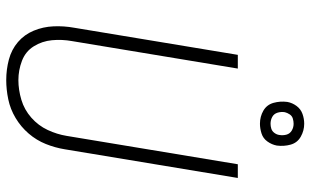

<svg xmlns="http://www.w3.org/2000/svg" viewBox="-210 -778 996 616"><g transform="rotate(90 288.0 -470.0)"><path d="M237 8Q267 8 298.5 1.5Q330 -5 358.5 -22Q387 -39 408.5 -64Q430 -89 442 -119Q454 -149 459 -180L551 -735H507L416 -186Q411 -155 397 -125Q383 -95 357.5 -72.5Q332 -50 300 -40.5Q268 -31 237 -31Q205 -31 175 -42.5Q145 -54 128.5 -80.5Q112 -107 109 -139Q106 -171 112 -204L200 -735H156L69 -210Q63 -177 64.5 -143.5Q66 -110 78.5 -80Q91 -50 115 -29.5Q139 -9 171 -0.5Q203 8 237 8ZM377 -806Q392 -806 408 -811Q424 -816 434 -830Q444 -844 447 -860Q450 -883 444 -904.5Q438 -926 418.5 -937Q399 -948 377 -948Q361 -948 345.5 -942.5Q330 -937 320 -923.5Q310 -910 307 -894Q304 -871 310 -849.5Q316 -828 335 -817Q354 -806 377 -806ZM377 -840Q365 -840 355 -845.5Q345 -851 341.5 -862.5Q338 -874 340 -886Q342 -894 347 -901.5Q352 -909 360.5 -911.5Q369 -914 377 -914Q389 -914 399 -908Q409 -902 412 -891Q415 -880 413 -868Q412 -860 406.5 -852.5Q401 -845 393 -842.5Q385 -840 377 -840Z"/></g></svg>

Font: Iosevka Sparkle XLtObl
Style: Regular
Weight: 200
Italic angle: -9°
Designer: Belleve Invis
Foundry: Belleve Invis
Version: Version 4.5.0; ttfautohint (v1.8.3)